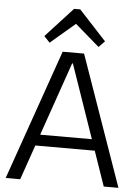

<svg xmlns="http://www.w3.org/2000/svg" viewBox="-61 -981 745 1028"><g transform="rotate(5 311.5 -467.0)"><path d="M254 -700H369L615 0H536L314 -642H310L87 0H9ZM136 -247H487V-187H136ZM149 -775 295 -934H328L475 -775L443 -742L295 -870H330L180 -742Z"/></g></svg>

Font: Pathway Extreme 8pt Thin Light
Style: Regular
Weight: 300
Version: Version 1.001;gftools[0.9.26]